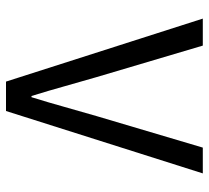

<svg xmlns="http://www.w3.org/2000/svg" viewBox="-48 -648 696 640"><g transform="rotate(-90 300.0 -328.0)"><path d="M42 0 250 -656H348L558 0H468L363 -354Q346 -412 332 -462.5Q318 -513 300 -571H296Q278 -513 264 -462.5Q250 -412 233 -354L128 0Z"/></g></svg>

Font: Source Code Variable
Style: Regular
Weight: 400
Monospace: yes
Designer: Paul D. Hunt, Teo Tuominen
Foundry: Adobe Systems Incorporated
Version: Version 1.010;hotconv 1.0.106;makeotfexe 2.5.65593